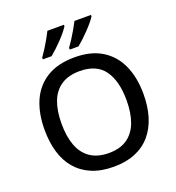

<svg xmlns="http://www.w3.org/2000/svg" viewBox="-165 -1072 1114 1213"><g transform="rotate(-20 392.5 -465.5)"><path d="M725 -358Q725 -275 704.5 -207.5Q684 -140 642.5 -91Q601 -42 538.5 -16Q476 10 393 10Q308 10 245.5 -16.5Q183 -43 141.5 -91.5Q100 -140 80 -208Q60 -276 60 -359Q60 -469 96 -551Q132 -633 206.5 -679Q281 -725 394 -725Q504 -725 577.5 -679.5Q651 -634 688 -551.5Q725 -469 725 -358ZM174 -358Q174 -272 197 -210.5Q220 -149 269 -115.5Q318 -82 393 -82Q469 -82 517 -115.5Q565 -149 588 -210.5Q611 -272 611 -358Q611 -487 559.5 -559.5Q508 -632 394 -632Q318 -632 269 -599Q220 -566 197 -505Q174 -444 174 -358ZM584 -931Q576 -918 559.5 -898Q543 -878 522 -856Q501 -834 480 -814.5Q459 -795 442 -781H383V-793Q397 -812 413.5 -838Q430 -864 446 -891.5Q462 -919 473 -941H584ZM402 -931Q394 -918 378 -898Q362 -878 341 -856Q320 -834 299 -814.5Q278 -795 261 -781H202V-793Q216 -812 232.5 -838Q249 -864 264.5 -891.5Q280 -919 291 -941H402Z"/></g></svg>

Font: Noto Sans Devanagari Medium
Style: Regular
Weight: 500
Version: Version 2.003